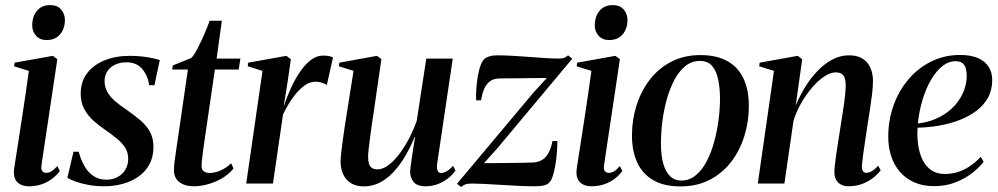

<svg xmlns="http://www.w3.org/2000/svg" viewBox="-20 -738 4014 772"><path d="M96 11Q78 11 63.2 4.2Q48.5 -2.5 41 -18.2Q33.5 -34 37 -60.5Q38 -68.5 42.5 -96.8Q47 -125 53.5 -166.8Q60 -208.5 67.5 -257.8Q75 -307 82.5 -357.5Q90 -408 96 -453L36.5 -471.5L39 -486L192.5 -513.5L210.5 -500L147 -75.5Q144 -56 150.5 -49.5Q157 -43 165.5 -43Q176 -43 185.8 -48.5Q195.5 -54 210.5 -70L220.5 -50.5Q208.5 -34 190.5 -20Q172.5 -6 148.8 2.5Q125 11 96 11ZM167.5 -577Q140 -577 124.8 -594.5Q109.5 -612 109.5 -635.5Q109.5 -672 128.8 -694.8Q148 -717.5 181 -717.5Q211.5 -717.5 226.2 -699.2Q241 -681 241 -658Q241 -623 221.8 -600Q202.5 -577 167.5 -577Z M601 -395.5H580Q574.5 -434 551.8 -460.8Q529 -487.5 488.5 -487.5Q463 -487.5 443.2 -478.2Q423.5 -469 412 -452.2Q400.5 -435.5 400.5 -411.5Q400.5 -388 411.5 -368.5Q422.5 -349 441.8 -332.2Q461 -315.5 485.5 -299Q520 -275.5 545 -253.8Q570 -232 583.5 -206.8Q597 -181.5 597 -147.5Q597 -108.5 581.8 -79Q566.5 -49.5 539 -29.5Q511.5 -9.5 475.2 0.8Q439 11 397.5 11Q367 11 337.5 5.8Q308 0.5 285 -7.5Q262 -15.5 251 -23.5L275.5 -128H296.5Q304.5 -97 318.8 -71.5Q333 -46 355 -30.8Q377 -15.5 408 -15.5Q433 -15.5 453 -26.2Q473 -37 484.2 -56Q495.5 -75 495.5 -99.5Q495.5 -124.5 483.5 -143.8Q471.5 -163 450.5 -180.2Q429.5 -197.5 403.5 -215.5Q378.5 -232.5 355.8 -252.8Q333 -273 318.8 -299.5Q304.5 -326 304.5 -361.5Q304.5 -409.5 330.2 -443.5Q356 -477.5 400.8 -495.5Q445.5 -513.5 502.5 -513.5Q526.5 -513.5 549.8 -511Q573 -508.5 592 -504.5Q611 -500.5 622.5 -496.5Z M803 -177.5Q799 -149.5 796.2 -129.2Q793.5 -109 792 -95Q790.5 -81 790.5 -70.5Q790.5 -55 800 -48.8Q809.5 -42.5 822.5 -42.5Q844 -42.5 867.2 -52.8Q890.5 -63 909.5 -81.5L919 -60.5Q898 -35 869.5 -19.2Q841 -3.5 812.2 3.8Q783.5 11 760.5 11Q722 11 699.8 -6.8Q677.5 -24.5 679.5 -60.5Q679.5 -68 681 -81Q682.5 -94 685 -111Q687.5 -128 690.5 -149Q693.5 -170 697 -193L735.5 -458.5H672.5L675 -475L749.5 -505Q761.5 -518 775.8 -545.8Q790 -573.5 802.8 -603.5Q815.5 -633.5 823 -654.5H872L851 -502.5H946.5L940 -458.5H844Z M970 0 1035.5 -453 976 -471.5 978 -486 1131.5 -513.5 1149.5 -500 1137.5 -416 1120.5 -309Q1132.5 -346 1149 -382.2Q1165.5 -418.5 1185.8 -448.5Q1206 -478.5 1229.5 -496.5Q1253 -514.5 1279 -514.5Q1295.5 -514.5 1305 -512Q1314.5 -509.5 1319 -507L1294 -395.5Q1290 -400 1276.5 -404.8Q1263 -409.5 1249 -409.5Q1227 -409.5 1207.2 -396Q1187.5 -382.5 1170.2 -361.8Q1153 -341 1139.8 -318.5Q1126.5 -296 1118 -278L1077.5 0Z M1443 11.5Q1412 11.5 1391.2 -1.5Q1370.5 -14.5 1360 -37Q1349.5 -59.5 1349.5 -89Q1349.5 -101.5 1352.2 -126.2Q1355 -151 1359 -179.8Q1363 -208.5 1366.8 -233.2Q1370.5 -258 1372.5 -269.5L1401.5 -453L1342.5 -471.5L1344.5 -486L1496 -513.5L1513.5 -500L1481 -276Q1478.5 -259.5 1474.8 -234.8Q1471 -210 1467.8 -184.2Q1464.5 -158.5 1462.2 -137.8Q1460 -117 1460 -108.5Q1460 -92 1463.5 -80.2Q1467 -68.5 1475.2 -62.8Q1483.5 -57 1497.5 -57Q1524 -57 1553 -83Q1582 -109 1609 -153.2Q1636 -197.5 1655.5 -251.5L1694 -502.5H1800.5L1737.5 -78.5Q1735.5 -62 1739.5 -52.2Q1743.5 -42.5 1754 -42.5Q1764 -42.5 1776.8 -49.8Q1789.5 -57 1801.5 -71.5L1811.5 -52.5Q1800.5 -36 1782.2 -21.5Q1764 -7 1741 2Q1718 11 1692 11Q1656 11 1642.5 -7Q1629 -25 1629 -47.5Q1629 -52.5 1631 -68.5Q1633 -84.5 1636.2 -106.2Q1639.5 -128 1643 -150Q1646.5 -172 1649 -188H1647.5Q1631 -147.5 1610 -111.5Q1589 -75.5 1563.5 -47.8Q1538 -20 1508 -4.2Q1478 11.5 1443 11.5Z M2179 -424.5Q2167 -424.5 2147.8 -424.2Q2128.5 -424 2105.5 -423.8Q2082.5 -423.5 2059.8 -423.2Q2037 -423 2018.2 -423Q1999.5 -423 1988 -422.5Q1962 -422 1947.2 -409Q1932.5 -396 1925 -376.2Q1917.5 -356.5 1914.5 -334.5H1894.5Q1893.5 -351.5 1895 -377.5Q1896.5 -403.5 1901 -430.5Q1905.5 -457.5 1913.5 -478Q1921.5 -498.5 1933.5 -505.5Q1939 -508.5 1950.2 -512Q1961.5 -515.5 1980 -515.5Q2009 -515.5 2042.8 -513.5Q2076.5 -511.5 2110.2 -509Q2144 -506.5 2173.8 -504.5Q2203.5 -502.5 2224.5 -502.5Q2238.5 -502.5 2246.5 -504.8Q2254.5 -507 2264 -515.5L2281 -502L1979 -141L1926 -82Q1944.5 -82 1971.8 -82.2Q1999 -82.5 2028.2 -82.8Q2057.5 -83 2082.5 -83.5Q2107.5 -84 2122 -84.5Q2156 -86 2175 -108Q2194 -130 2201.5 -171H2221Q2221 -148.5 2219 -122.8Q2217 -97 2212.8 -72.8Q2208.5 -48.5 2202.5 -29.8Q2196.5 -11 2187 -2.5Q2180.5 4 2167.2 7.5Q2154 11 2130 11Q2100 11 2064 9.2Q2028 7.5 1992.2 5.2Q1956.5 3 1926.8 1.5Q1897 0 1878.5 0Q1861.5 0 1852.2 3Q1843 6 1834.5 14L1817.5 1L2123.5 -364Z M2358 11Q2340 11 2325.2 4.2Q2310.5 -2.5 2303 -18.2Q2295.5 -34 2299 -60.5Q2300 -68.5 2304.5 -96.8Q2309 -125 2315.5 -166.8Q2322 -208.5 2329.5 -257.8Q2337 -307 2344.5 -357.5Q2352 -408 2358 -453L2298.5 -471.5L2301 -486L2454.5 -513.5L2472.5 -500L2409 -75.5Q2406 -56 2412.5 -49.5Q2419 -43 2427.5 -43Q2438 -43 2447.8 -48.5Q2457.5 -54 2472.5 -70L2482.5 -50.5Q2470.5 -34 2452.5 -20Q2434.5 -6 2410.8 2.5Q2387 11 2358 11ZM2429.5 -577Q2402 -577 2386.8 -594.5Q2371.5 -612 2371.5 -635.5Q2371.5 -672 2390.8 -694.8Q2410 -717.5 2443 -717.5Q2473.5 -717.5 2488.2 -699.2Q2503 -681 2503 -658Q2503 -623 2483.8 -600Q2464.5 -577 2429.5 -577Z M2796 -516.5Q2862.5 -516.5 2905.8 -491.8Q2949 -467 2970 -421.2Q2991 -375.5 2991 -311.5Q2991 -249.5 2973.2 -191.8Q2955.5 -134 2920.5 -88Q2885.5 -42 2834 -15.2Q2782.5 11.5 2716 11.5Q2649.5 11.5 2606.2 -13.8Q2563 -39 2542 -85Q2521 -131 2521 -193.5Q2521 -256.5 2539.5 -314.5Q2558 -372.5 2593.2 -418.2Q2628.5 -464 2679.8 -490.2Q2731 -516.5 2796 -516.5ZM2793.5 -493Q2761 -493 2735.5 -472.2Q2710 -451.5 2691.5 -416.5Q2673 -381.5 2661 -338.5Q2649 -295.5 2643.2 -249.5Q2637.5 -203.5 2637.5 -161.5Q2637.5 -114 2646.8 -80.5Q2656 -47 2674.2 -29.5Q2692.5 -12 2719.5 -12Q2751.5 -12 2777 -32.8Q2802.5 -53.5 2821 -88.5Q2839.5 -123.5 2851.2 -166.5Q2863 -209.5 2869 -254.8Q2875 -300 2875 -341.5Q2875 -382 2868.2 -416.2Q2861.5 -450.5 2844.2 -471.8Q2827 -493 2793.5 -493Z M3179.5 -314Q3196 -353.5 3218.5 -389.8Q3241 -426 3268.5 -454.2Q3296 -482.5 3327.5 -499Q3359 -515.5 3393 -515.5Q3442 -515.5 3466 -487Q3490 -458.5 3490 -412Q3490 -391 3486.8 -362.5Q3483.5 -334 3478.5 -301.2Q3473.5 -268.5 3468 -234.5Q3463.5 -203.5 3458.5 -171.2Q3453.5 -139 3450 -112.8Q3446.5 -86.5 3445.5 -72Q3445.5 -56 3450 -49.5Q3454.5 -43 3463.5 -43Q3473 -43 3485 -49.5Q3497 -56 3511 -72L3521 -53Q3509.5 -38 3491 -23.2Q3472.5 -8.5 3447.5 1.2Q3422.5 11 3390 11Q3376.5 11 3363.8 5.2Q3351 -0.5 3343 -13Q3335 -25.5 3335 -47Q3335 -56.5 3337 -75.8Q3339 -95 3342.8 -120.5Q3346.5 -146 3351 -173.8Q3355.5 -201.5 3359.5 -228Q3363.5 -254 3367.5 -278.8Q3371.5 -303.5 3374.5 -325.5Q3377.5 -347.5 3379 -365Q3380.5 -382.5 3380.5 -393.5Q3380.5 -411.5 3376.8 -423.5Q3373 -435.5 3364 -441.2Q3355 -447 3339.5 -447Q3319.5 -447 3295 -431Q3270.5 -415 3246.5 -387.2Q3222.5 -359.5 3202.2 -324.8Q3182 -290 3170.5 -252.5L3134 0H3027L3092 -453L3032.5 -471.5L3034.5 -486L3187.5 -513.5L3205.5 -500Z M3935 -87.5Q3919 -66 3890.2 -43.2Q3861.5 -20.5 3822.2 -5Q3783 10.5 3736 10.5Q3690.5 10.5 3655.8 -5Q3621 -20.5 3597.8 -47.8Q3574.5 -75 3563 -111Q3551.5 -147 3551.5 -188.5Q3551.5 -255 3572.8 -314.2Q3594 -373.5 3633 -419.2Q3672 -465 3724.8 -491Q3777.5 -517 3840.5 -517Q3884.5 -517 3913 -504.2Q3941.5 -491.5 3955.5 -469Q3969.5 -446.5 3969.5 -416Q3969.5 -376 3952.5 -345.2Q3935.5 -314.5 3905.8 -292.2Q3876 -270 3837.8 -255.2Q3799.5 -240.5 3756.2 -233Q3713 -225.5 3669.5 -224.5Q3667 -189 3671.8 -155.5Q3676.5 -122 3689.2 -95.8Q3702 -69.5 3724.2 -54Q3746.5 -38.5 3779 -38.5Q3808.5 -38.5 3834.2 -47.2Q3860 -56 3882.5 -71.8Q3905 -87.5 3923.5 -107.5ZM3822.5 -492Q3793.5 -492 3768 -471.2Q3742.5 -450.5 3722.2 -415Q3702 -379.5 3688.8 -334.8Q3675.5 -290 3670.5 -241.5Q3706.5 -245.5 3736.8 -257.8Q3767 -270 3791.2 -288.5Q3815.5 -307 3832.2 -330.2Q3849 -353.5 3858 -380Q3867 -406.5 3867 -434.5Q3867 -463.5 3856.2 -477.8Q3845.5 -492 3822.5 -492Z"/></svg>

Font: Merriweather 144pt Medium
Style: Italic
Weight: 500
Italic angle: -7.8°
Version: Version 2.101